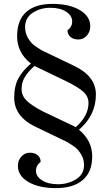

<svg xmlns="http://www.w3.org/2000/svg" viewBox="-20 -830 563 987"><path d="M53 -328Q53 -388 75 -428Q97 -468 139 -503Q68 -559 68 -643Q68 -727 115 -768.5Q162 -810 249.5 -810Q337 -810 390.5 -778Q444 -746 444 -695Q444 -666 426 -646.5Q408 -627 383 -627Q358 -627 342.5 -640Q327 -653 327 -675Q351 -691 351 -720Q351 -749 320.5 -769.5Q290 -790 239 -790Q188 -790 148.5 -764.5Q109 -739 109 -691Q109 -660 123.5 -635.5Q138 -611 152 -600Q166 -589 193 -572L364 -490Q473 -437 473 -344Q473 -238 386 -163Q454 -107 454 -26.5Q454 54 405.5 95.5Q357 137 268.5 137Q180 137 126 105.5Q72 74 72 23Q72 -6 90 -25.5Q108 -45 133.5 -45Q159 -45 174 -32Q189 -19 189 2Q165 20 165 48.5Q165 77 196 97Q227 117 278.5 117Q330 117 371 91.5Q412 66 412 19Q412 -12 397 -36.5Q382 -61 367 -72.5Q352 -84 323 -101L153 -183Q53 -235 53 -328ZM361 -181Q362 -180 365 -178.5Q368 -177 369 -176Q435 -234 435 -301Q435 -335 406.5 -360Q378 -385 315 -415L157 -491Q123 -460 107 -433Q91 -406 91 -372Q91 -338 117 -312.5Q143 -287 201 -257Z"/></svg>

Font: Prata
Style: Regular
Weight: 400
Designer: Cyreal (www.cyreal.org)
Foundry: Cyreal (www.cyreal.org)
Version: Version 1.010